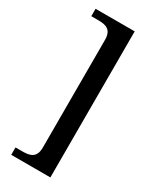

<svg xmlns="http://www.w3.org/2000/svg" viewBox="-224 -822 823 1011"><g transform="rotate(30 187.5 -316.0)"><path d="M37 128H275V-760H37V-715H80C125 -715 162 -706 162 -643V11C162 74 125 83 80 83H37Z"/></g></svg>

Font: Noto Serif Vithkuqi Medium
Style: Regular
Weight: 500
Version: Version 1.005